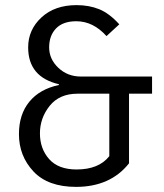

<svg xmlns="http://www.w3.org/2000/svg" viewBox="-20 -719 640 750"><path d="M279 -699Q328 -699 367.5 -683Q407 -667 446 -624L396 -578Q344 -636 278 -636Q226 -636 199 -608Q172 -580 172 -534Q172 -488 208 -454Q244 -420 296 -420H574V-353H484V-81Q411 11 277 11Q167 11 110.5 -49.5Q54 -110 54 -195Q54 -272 94.5 -321.5Q135 -371 210 -387V-390Q90 -418 90 -534Q90 -603 142 -651Q194 -699 279 -699ZM407 -353H283Q212 -353 174 -305.5Q136 -258 136 -198Q136 -138 172 -97.5Q208 -57 279 -57Q366 -57 407 -109Z"/></svg>

Font: Fira Mono
Style: Regular
Weight: 400
Designer: Carrois Corporate & Edenspiekermann AG
Foundry: Carrois Corporate GbR & Edenspiekermann AG
Version: Version 3.206;PS 003.206;hotconv 1.0.70;makeotf.lib2.5.58329